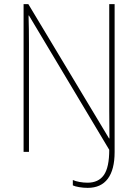

<svg xmlns="http://www.w3.org/2000/svg" viewBox="-20 -785 668 928"><path d="M404 123Q383 123 362.5 119.5Q342 116 332 111V85Q345 91 364.5 94.5Q384 98 403 98Q456 98 482 61Q508 24 508 -61L120 -710H118Q119 -675 119.5 -644Q120 -613 120 -572V-51H94V-765H117L507 -116H509Q508 -189 508 -250V-765H534V-50Q534 35 501 79Q468 123 404 123Z"/></svg>

Font: Noto Sans Tamil UI SemiCondensed Thin
Style: Regular
Weight: 100
Width: 4
Designer: Jelle Bosma - Monotype Design Team
Foundry: Monotype Imaging Inc.
Version: Version 2.004; ttfautohint (v1.8.4.7-5d5b)